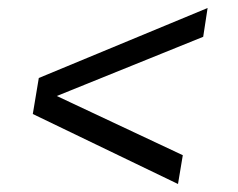

<svg xmlns="http://www.w3.org/2000/svg" viewBox="-20 -478 596 480"><path d="M62 -193 77 -283 499 -458 488 -386 122 -238 437 -90 425 -18Z"/></svg>

Font: Grenze
Style: Italic
Weight: 400
Italic angle: -10°
Designer: Renata Polastri
Foundry: Omnibus-Type
Version: Version 1.002; ttfautohint (v1.8)